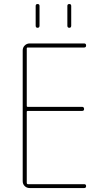

<svg xmlns="http://www.w3.org/2000/svg" viewBox="-20 -950 540 970"><path d="M320.3 -820.3V-919.9Q320.3 -929.7 330.1 -929.7Q339.8 -929.7 339.8 -919.9V-820.3Q339.8 -809.6 330.1 -809.6Q320.3 -809.6 320.3 -820.3ZM160.2 -820.3V-919.9Q160.2 -929.7 169.9 -929.7Q179.7 -929.7 179.7 -919.9V-820.3Q179.7 -809.6 169.9 -809.6Q160.2 -809.6 160.2 -820.3ZM129.9 0Q115.2 0 105 -9.8Q94.7 -19.5 94.7 -35.2V-695.3Q94.7 -710 105 -720.2Q115.2 -730.5 129.9 -730.5H405.3Q415 -730.5 415 -720.2Q415 -710 405.3 -710H120.1Q115.2 -710 115.2 -705.1V-415Q115.2 -410.2 120.1 -410.2H394.5Q404.3 -410.2 404.8 -399.9Q405.3 -389.6 394.5 -389.6H120.1Q115.2 -389.6 115.2 -384.8V-25.4Q115.2 -20.5 120.1 -19.5H405.3Q415 -19.5 415 -9.8Q415 0 405.3 0Z"/></svg>

Font: Rounded Mgen+ 1m thin
Style: Regular
Weight: 100
Designer: [Source Han Sans]
Ryoko NISHIZUKA  (kana & ideographs); Paul D. Hunt (Latin, Greek & Cyrillic); Wenlong ZHANG  (bopomofo
Version: Version 1.059.20150602